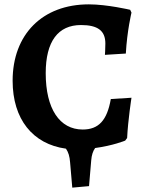

<svg xmlns="http://www.w3.org/2000/svg" viewBox="-20 -674 678 882"><path d="M360 -79C254 -79 190 -174 190 -338C190 -484 247 -559 352 -559C429 -559 464 -533 464 -474C464 -448 462 -422 462 -422L558 -428C564 -534 584 -616 584 -616L578 -629C578 -629 472 -654 388 -654C175 -654 38 -516 38 -303C38 -127 130 -12 283 9C294 25 300 44 302 72L312 188L389 181L399 63C401 38 407 20 417 6C499 -5 555 -28 555 -28L564 -40C568 -123 584 -225 584 -225L489 -219C472 -121 433 -79 360 -79Z"/></svg>

Font: Alegreya SC
Style: Bold
Weight: 700
Designer: Juan Pablo del Peral
Foundry: Huerta Tipografica
Version: Version 2.007;PS 002.007;hotconv 1.0.88;makeotf.lib2.5.64775